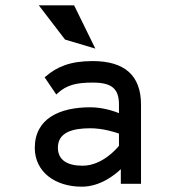

<svg xmlns="http://www.w3.org/2000/svg" viewBox="-20 -692 682 723"><path d="M259 -672H126L225 -543L339 -509ZM148 -401 192 -336 196 -340C231 -372 267 -381 329 -381C400 -381 428 -359 428 -298V-266C413 -272 369 -288 320 -288C205 -288 111 -246 111 -135C111 -46 186 11 288 11C358 11 413 -34 435 -55V0H511V-298C511 -409 448 -462 329 -462C243 -462 194 -440 152 -404ZM198 -136C198 -193 252 -209 320 -209C368 -209 414 -194 428 -189V-143C420 -133 365 -68 291 -68C234 -68 198 -89 198 -136Z"/></svg>

Font: Charger Monospace
Style: Regular
Weight: 400
Designer: Jasper
Foundry: Cannot Into Space Fonts
Version: Version 0.980